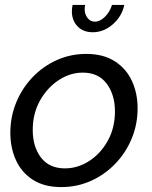

<svg xmlns="http://www.w3.org/2000/svg" viewBox="-20 -750 618 780"><path d="M229 10Q159 10 113 -20Q67 -50 44.5 -100Q22 -150 22 -210Q22 -276 46 -334Q70 -392 112.5 -436.5Q155 -481 211 -506Q267 -531 330 -531Q400 -531 446.5 -501Q493 -471 516 -421Q539 -371 539 -310Q539 -245 515 -187Q491 -129 448 -84.5Q405 -40 349 -15Q293 10 229 10ZM244 -66Q296 -66 342.5 -96Q389 -126 418 -178.5Q447 -231 447 -297Q447 -365 413.5 -410Q380 -455 316 -455Q265 -455 218.5 -424.5Q172 -394 142.5 -341.5Q113 -289 113 -222Q113 -154 146.5 -110Q180 -66 244 -66ZM366 -662Q386 -662 406 -681.5Q426 -701 435 -730H485Q475 -683 438 -651Q401 -619 357 -619Q318 -619 295 -643Q272 -667 272 -704Q272 -717 275 -730H326Q325 -726 324.5 -722Q324 -718 324 -713Q324 -692 335.5 -677Q347 -662 366 -662Z"/></svg>

Font: Raleway Medium
Style: Italic
Weight: 500
Italic angle: -12°
Designer: Matt McInerney, Pablo Impallari, Rodrigo Fuenzalida
Foundry: Matt McInerney, Pablo Impallari, Rodrigo Fuenzalida
Version: Version 4.026